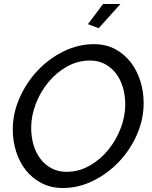

<svg xmlns="http://www.w3.org/2000/svg" viewBox="-20 -936 761 961"><path d="M474 -795 420 -815 496 -916H583ZM295 5Q235 5 188 -19.5Q141 -44 109 -84.5Q77 -125 60.5 -178Q44 -231 44 -288Q44 -369 78 -446Q112 -523 168.5 -583Q225 -643 298.5 -679Q372 -715 450 -715Q510 -715 556.5 -690Q603 -665 634.5 -624Q666 -583 682.5 -530Q699 -477 699 -420Q699 -339 665.5 -262.5Q632 -186 575.5 -126.5Q519 -67 446 -31Q373 5 295 5ZM313 -76Q374 -76 428 -106.5Q482 -137 521.5 -185.5Q561 -234 584 -294Q607 -354 607 -413Q607 -457 595.5 -497Q584 -537 561.5 -567Q539 -597 506 -615Q473 -633 431 -633Q369 -633 315.5 -603Q262 -573 222 -524.5Q182 -476 159 -416Q136 -356 136 -296Q136 -252 147.5 -212Q159 -172 181.5 -142Q204 -112 237 -94Q270 -76 313 -76Z"/></svg>

Font: PTCRaleway Medium
Style: Italic
Weight: 500
Italic angle: -12°
Designer: Matt McInerney, Pablo Impallari, Rodrigo Fuenzalida
Foundry: Matt McInerney, Pablo Impallari, Rodrigo Fuenzalida
Version: Version 3.000g; ttfautohint (v1.5) -l 8 -r 28 -G 28 -x 14 -D